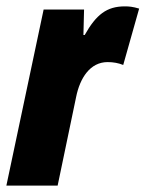

<svg xmlns="http://www.w3.org/2000/svg" viewBox="-32 -583 457 603"><path d="M-12 0H149L207 -278C219 -338 251 -388 306 -388C324 -388 340 -385 355 -379L405 -556C385 -562 373 -563 360 -563C303 -563 270 -537 234 -473H230L232 -553H105Z"/></svg>

Font: Noto Sans UI Condensed Black
Style: Italic
Weight: 900
Width: 3
Italic angle: -192°
Designer: Monotype Design Team
Foundry: Monotype Imaging Inc.
Version: Version 1.901